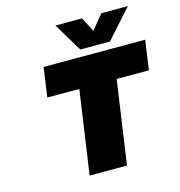

<svg xmlns="http://www.w3.org/2000/svg" viewBox="-130 -1037 1077 1152"><g transform="rotate(-15 408.5 -461.5)"><path d="M160.2 -518.1 186 -701.2H816.9L791 -518.1H590.8L516.1 0H284.2L358.9 -518.1ZM318.8 -922.9H483.9L530.8 -833L604 -922.9H769L609.9 -745.1H425.8Z"/></g></svg>

Font: Trueno Black
Style: Italic
Weight: 900
Designer: Julieta Ulanovsky
Foundry: Julieta Ulanovsky
Version: Version 3.001b | FøM Fix